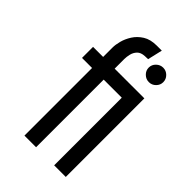

<svg xmlns="http://www.w3.org/2000/svg" viewBox="-212 -773 850 850"><g transform="rotate(45 213.0 -348.0)"><path d="M113 0V-423.4H50V-492.6H113V-552Q113 -569 119.2 -593Q125.4 -617 140.4 -640.5Q155.4 -664 180.9 -680Q206.4 -696 246 -696H277L260.8 -626.4L241 -625.8Q217.4 -624.6 205.6 -612.3Q193.8 -600 189.8 -583.3Q185.8 -566.6 185.8 -552V-492H371.8V0H299V-423.4H185.8V0ZM334.9 -556.8Q316.4 -556.8 302.7 -570.2Q289 -583.6 289 -602Q289 -620.4 302.7 -633.8Q316.4 -647.2 334.9 -647.2Q353.5 -647.2 366.9 -633.8Q380.4 -620.3 380.4 -601.8Q380.4 -583.5 366.9 -570.1Q353.5 -556.8 334.9 -556.8Z"/></g></svg>

Font: Stick No Bills ExtraLight
Style: Regular
Weight: 200
Designer: Kosala Senevirathne, Siva Puranthara, Lasantha Premarathna, Tharique Azeez
Foundry: mooniak
Version: Version 2.000